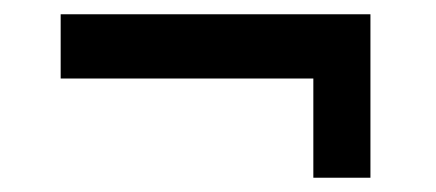

<svg xmlns="http://www.w3.org/2000/svg" viewBox="-20 -428 611 269"><path d="M65 -318V-408H499V-179H419V-318Z"/></svg>

Font: Domine SemiBold
Style: Regular
Weight: 600
Designer: Pablo Impallari, Rodrigo Fuenzalida, Brenda Gallo
Foundry: Pablo Impallari, Rodrigo Fuenzalida, Brenda Gallo
Version: Version 2.000